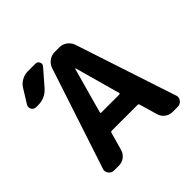

<svg xmlns="http://www.w3.org/2000/svg" viewBox="-191 -963 1121 1121"><g transform="rotate(-45 369.5 -403.0)"><path d="M291 -194.3Q283.2 -194.3 281.2 -187.5L250 -76.2Q243.2 -51.8 222.7 -36.1Q202.1 -20.5 176.8 -20.5H136.7Q115.2 -20.5 102.5 -38.1Q94.7 -48.8 94.7 -61.5Q94.7 -68.4 97.7 -75.2L303.7 -700.2Q312.5 -724.6 333.5 -739.7Q354.5 -754.9 379.9 -754.9H418.9Q444.3 -754.9 465.3 -739.7Q486.3 -724.6 495.1 -700.2L701.2 -75.2Q704.1 -68.4 704.1 -61.5Q704.1 -48.8 696.3 -38.1Q683.6 -20.5 662.1 -20.5H619.1Q593.8 -20.5 573.2 -36.1Q552.7 -51.8 545.9 -76.2L513.7 -187.5Q511.7 -194.3 503.9 -194.3ZM317.4 -319.3Q316.4 -316.4 318.4 -314.5Q320.3 -312.5 322.3 -312.5H472.7Q474.6 -312.5 476.6 -314.5Q478.5 -316.4 477.5 -319.3L399.4 -600.6Q399.4 -601.6 397.5 -601.6Q395.5 -601.6 395.5 -600.6ZM101.6 -737.3Q115.2 -759.8 139.2 -772.9Q163.1 -786.1 189.5 -786.1H252.9Q269.5 -786.1 276.4 -770.5Q279.3 -764.6 279.3 -759.8Q279.3 -751 272.5 -743.2L188.5 -646.5Q150.4 -603.5 92.8 -603.5H76.2Q57.6 -603.5 47.9 -620.1Q43.9 -627.9 43.9 -635.7Q43.9 -644.5 48.8 -652.3Z"/></g></svg>

Font: Gen Jyuu Gothic Bold
Style: Bold
Weight: 700
Designer: [Source Han Sans]
Ryoko NISHIZUKA  (kana & ideographs); Paul D. Hunt (Latin, Greek & Cyrillic); Wenlong ZHANG  (bopomofo
Version: Version 1.002.20150607